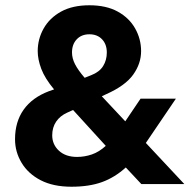

<svg xmlns="http://www.w3.org/2000/svg" viewBox="-20 -698 719 728"><path d="M251 10Q182 10 134.5 -14.5Q87 -39 62 -80.5Q37 -122 37 -170Q37 -236 69.5 -282Q102 -328 165 -352L185 -359Q150 -401 136.5 -437Q123 -473 123 -504Q123 -550 145.5 -590Q168 -630 211.5 -654Q255 -678 319 -678Q383 -678 426.5 -654Q470 -630 492.5 -590Q515 -550 515 -504Q515 -457 485 -415Q455 -373 383 -341L366 -333L455 -238L513 -324H647L533 -156L679 0H516L457 -63Q415 -25 366.5 -7.5Q318 10 251 10ZM272 -103Q301 -103 328.5 -112.5Q356 -122 381 -145L257 -281L235 -271Q208 -259 193 -237Q178 -215 178 -185Q178 -150 203.5 -126.5Q229 -103 272 -103ZM301 -403 326 -413Q357 -425 371 -447.5Q385 -470 385 -499Q385 -530 367 -549Q349 -568 319 -568Q289 -568 271 -549Q253 -530 253 -499Q253 -477 264.5 -454.5Q276 -432 301 -403Z"/></svg>

Font: Gantari
Style: Bold
Weight: 700
Designer: Anugrah Pasau
Foundry: Lafontype
Version: Version 1.000; ttfautohint (v1.6)